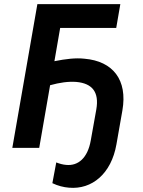

<svg xmlns="http://www.w3.org/2000/svg" viewBox="-20 -720 694 935"><path d="M40 0H171L224 -305C271 -318 313 -324 352 -321C428 -314 464 -273 449 -187L422 -36C407 49 361 89 302 83C287 82 269 77 254 71L235 172C262 185 290 192 316 194C428 204 522 126 547 -17L576 -182C602 -331 530 -422 392 -434C349 -439 300 -433 245 -422L273 -584H546L566 -700H162Z"/></svg>

Font: Fixel Display SemiBold
Style: Italic
Weight: 600
Italic angle: -10°
Designer: AlfaBravo + MacPaw
Foundry: Kyrylo Tkachov, Marchela Mozhyna, Serhii Makarenko, Maria Weinstein, Zakhar Kryvoshyya
Version: Version 1.210;Glyphs 3.2 (3217)